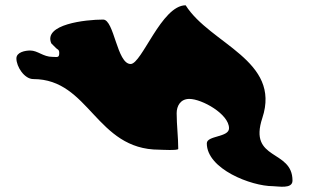

<svg xmlns="http://www.w3.org/2000/svg" viewBox="-20 -743 1169 726"><path d="M174 -579 192 -561C197 -556 204 -556 204 -543C204 -523 196 -528 178 -528C143 -528 123 -552 94 -552C76 -552 42 -546 42 -522C42 -491 72 -444 106 -444C319 -444 342 -177 582 -177C587 -177 654 -173 654 -180C654 -224 648 -270 648 -315C648 -342 662 -369 696 -369C743 -369 846 -312 846 -258C846 -223 762 -231 762 -201C762 -104 930 -39 1012 -39C1031 -39 1086 -27 1086 -60C1086 -180 918 -134 972 -297C1044 -515 775 -576 682 -723C591 -723 516 -501 474 -501C422 -501 412 -669 370 -669C303 -669 143 -651 174 -579Z"/></svg>

Font: CISF Camouflage Kit
Style: Regular
Weight: 400
Designer: Robert Jablonski, Jasper
Foundry: Cannot Into Space Fonts
Version: Version 1.27